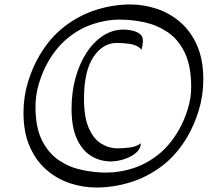

<svg xmlns="http://www.w3.org/2000/svg" viewBox="-20 -818 937 866"><path d="M415 27.8Q355 27.8 296.6 8.8Q238.3 -10.3 190.7 -51Q143.1 -91.8 114.5 -156Q85.9 -220.2 85.9 -310.1Q85.9 -380.9 106 -447.3Q126 -513.7 158.7 -568.8Q206.5 -649.9 273.4 -700.4Q340.3 -751 416.3 -774.4Q492.2 -797.9 567.9 -797.9Q627.9 -797.9 686.3 -778.6Q744.6 -759.3 792.2 -718.8Q839.8 -678.2 868.4 -614Q897 -549.8 897 -459.5Q897 -388.7 877 -321.8Q856.9 -254.9 824.2 -199.7Q776.4 -118.7 709.7 -68.6Q643.1 -18.6 566.9 4.6Q490.7 27.8 415 27.8ZM459 -39.6Q520 -39.6 581.1 -59.3Q642.1 -79.1 695.6 -122.1Q749 -165 788.1 -234.4Q810.5 -273.9 826.4 -324.2Q842.3 -374.5 842.3 -425.3Q842.3 -521 813.2 -580.8Q784.2 -640.6 736.3 -672.9Q688.5 -705.1 632.1 -717.3Q575.7 -729.5 520.5 -729.5Q457 -729.5 394.3 -707.8Q331.5 -686 277.6 -639.4Q223.6 -592.8 185.5 -517.6Q165.5 -477.5 152.8 -431.4Q140.1 -385.3 140.1 -335.9Q140.1 -243.2 169.4 -184.8Q198.7 -126.5 246.3 -94.7Q293.9 -63 349.9 -51.3Q405.8 -39.6 459 -39.6ZM481.4 -89.8Q430.7 -89.8 390.1 -115.2Q349.6 -140.6 326.2 -193.1Q302.7 -245.6 302.7 -327.1Q302.7 -400.9 320.3 -465.6Q337.9 -530.3 369.9 -579.6Q401.9 -628.9 444.6 -656.7Q487.3 -684.6 537.1 -684.6Q552.7 -684.6 573.2 -680.7Q593.8 -676.8 609.1 -666.3Q624.5 -655.8 624.5 -634.8Q624.5 -624.5 622.8 -614.3Q621.1 -604 618.7 -594.2Q599.1 -615.2 566.7 -619.9Q534.2 -624.5 507.8 -624.5Q443.8 -624.5 401.4 -561Q358.9 -497.6 358.9 -373Q358.9 -289.6 380.4 -240.5Q401.9 -191.4 436.5 -170.2Q471.2 -148.9 511.2 -148.9Q536.1 -148.9 564.9 -152.6Q593.8 -156.2 615.2 -171.4Q614.7 -150.9 600.3 -135.5Q585.9 -120.1 564.5 -109.9Q543 -99.6 520.5 -94.7Q498 -89.8 481.4 -89.8Z"/></svg>

Font: Lumanosimo
Style: Regular
Weight: 400
Designer: The DocRepair Project, Eduardo Rodriguez Tunni
Foundry: Google
Version: Version 1.010